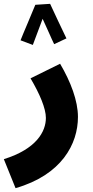

<svg xmlns="http://www.w3.org/2000/svg" viewBox="-54 -749 483 1000"><path d="M130 -724C114 -683 65 -571 53 -539L117 -515C124 -534 149 -599 168 -651C189 -607 215 -545 228 -519L292 -549C270 -594 226 -688 207 -729ZM27 231C267 162 352 1 352 -140C352 -224 314 -324 259 -417L105 -341C153 -260 185 -184 185 -135C185 -64 136 27 -34 80Z"/></svg>

Font: Noto Sans Arabic SemCond Blk
Style: Regular
Weight: 900
Width: 4
Designer: Monotype Design Team, Nadine Chahine, Nizar Qandah and Khaled Hosny
Foundry: Monotype Imaging Inc.
Version: Version 2.012